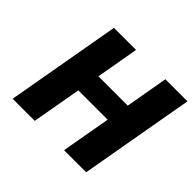

<svg xmlns="http://www.w3.org/2000/svg" viewBox="-168 -950 1162 1162"><g transform="rotate(45 413.5 -368.5)"><path d="M68 0 198 -737H387L339 -463H590L638 -737H827L697 0H508L564 -317H313L257 0Z"/></g></svg>

Font: Tomorrow
Style: Bold Italic
Weight: 700
Italic angle: -10°
Designer: Tony de Marco, Monica Rizzolli
Foundry: Just in Type
Version: Version 2.002